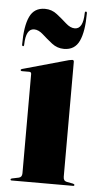

<svg xmlns="http://www.w3.org/2000/svg" viewBox="-49 -664 355 695"><g transform="rotate(5 129.0 -316.0)"><path d="M207 -447.5V-30Q207 -15 219 -12.5L242.5 -8Q248 -6.5 248 -3.5Q248 0 243.5 0H20Q16 0 16 -3.5Q16 -6.5 21 -7.5L45 -12.5Q57 -15 57 -29.5V-390Q57 -397.5 49.5 -397.5H23.5Q18 -397.5 18 -401.5Q18 -404 23 -405.5L189 -452Q198 -454 201 -454Q207 -454 207 -447.5ZM167.1 -491Q142.7 -491 123.1 -506.2Q103.6 -521.5 86.8 -536.8Q70.1 -552 54 -552Q23.9 -552 22.6 -494Q22.6 -488 19.2 -488Q15.2 -488 15.2 -494Q15.2 -560.5 31.3 -595Q47.4 -629.5 86.6 -629.5Q111.4 -629.5 130.7 -614.2Q150.1 -599 166.8 -583.8Q183.6 -568.5 199.7 -568.5Q230.1 -568.5 231 -626.5Q231 -632.5 234.9 -632.5Q238.8 -632.5 238.8 -626.5Q238.8 -560.5 222.7 -525.8Q206.6 -491 167.1 -491Z"/></g></svg>

Font: Fraunces 144pt
Style: Bold
Weight: 700
Version: Version 1.000;[b76b70a41]